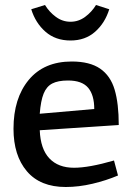

<svg xmlns="http://www.w3.org/2000/svg" viewBox="-20 -738 527 768"><path d="M436 -96 452 -36Q405 -16 350 -3Q295 10 243 10Q141 10 87.5 -53Q34 -116 34 -223Q34 -345 95 -418.5Q156 -492 267 -492Q339 -492 380.5 -463.5Q422 -435 438.5 -379.5Q455 -324 455 -238L139 -217Q142 -142 177.5 -104.5Q213 -67 276 -67Q336 -67 436 -96ZM139 -283 357 -302Q357 -358 332.5 -387Q308 -416 252 -416Q212 -416 189 -404Q166 -392 154.5 -363.5Q143 -335 139 -283ZM105 -701 160 -718Q177 -690 203.5 -670.5Q230 -651 262 -651Q294 -651 320.5 -670.5Q347 -690 364 -718L417 -701Q400 -646 360.5 -611Q321 -576 262 -576Q202 -576 162 -611Q122 -646 105 -701Z"/></svg>

Font: Enriqueta Medium
Style: Regular
Weight: 500
Designer: Viviana Monsalve, Gustavo Ibarra
Foundry: 72Puntos
Version: Version 2.000